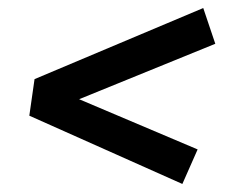

<svg xmlns="http://www.w3.org/2000/svg" viewBox="-20 -596 559 478"><path d="M434 -138 53 -308 66 -399 486 -576 516 -487 177 -349 472 -224Z"/></svg>

Font: Bitter SemiBold
Style: Italic
Weight: 600
Italic angle: -9°
Designer: Sol Matas, and Bitter project Authors
Foundry: Sol Matas
Version: Version 2.001